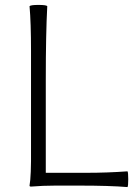

<svg xmlns="http://www.w3.org/2000/svg" viewBox="-20 -754 562 780"><path d="M498 6Q425 0 302 0H204Q154 0 106 4Q100 4 100 0Q107 -38 106 -151Q106 -172 106 -182V-364V-547Q106 -662 100 -729Q105 -734 136 -734Q168 -734 172 -729Q166 -617 166 -429V-52H332Q416 -52 498 -58Q501 -54 501 -26Q501 2 498 6Z"/></svg>

Font: GenSekiGothic TW L
Style: Regular
Weight: 300
Version: Version 1.501;PS 1;hotconv 16.6.51;makeotf.lib2.5.65220